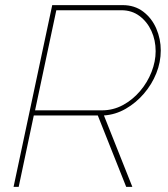

<svg xmlns="http://www.w3.org/2000/svg" viewBox="-20 -730 656 750"><path d="M33 0 184 -710H459Q506 -710 539.5 -684.5Q573 -659 590.5 -618.5Q608 -578 608 -533Q608 -487 590.5 -443.5Q573 -400 542 -364Q511 -328 471 -305Q431 -282 386 -279L497 0H473L362 -279H112L53 0ZM378 -299Q422 -299 460 -319.5Q498 -340 527 -374Q556 -408 572 -449Q588 -490 588 -530Q588 -573 571.5 -609Q555 -645 525 -667.5Q495 -690 454 -690H200L117 -299Z"/></svg>

Font: Raleway Thin
Style: Italic
Weight: 100
Italic angle: -12°
Designer: Matt McInerney, Pablo Impallari, Rodrigo Fuenzalida
Foundry: Matt McInerney, Pablo Impallari, Rodrigo Fuenzalida
Version: Version 4.026